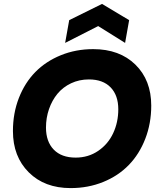

<svg xmlns="http://www.w3.org/2000/svg" viewBox="-20 -966 826 993"><path d="M762.2 -419.9Q762.2 -327.6 731.4 -248.3Q700.7 -168.9 646.2 -112.8Q591.8 -56.6 513.9 -24.9Q436 6.8 345.2 6.8Q210.4 6.8 128.7 -74.7Q46.9 -156.2 46.9 -288.1Q46.9 -380.4 77.6 -459.2Q108.4 -538.1 162.8 -593.5Q217.3 -648.9 294.7 -680.4Q372.1 -711.9 461.9 -711.9Q598.6 -711.9 680.4 -631.6Q762.2 -551.3 762.2 -419.9ZM217.8 -306.2Q217.8 -233.9 257.8 -192.4Q297.9 -150.9 371.1 -150.9Q437 -150.9 488 -185.8Q539.1 -220.7 565.4 -277.3Q591.8 -334 591.8 -400.9Q591.8 -473.1 552 -514.2Q512.2 -555.2 439.9 -555.2Q389.6 -555.2 347.4 -535.2Q305.2 -515.1 277.1 -481Q249 -446.8 233.4 -401.6Q217.8 -356.4 217.8 -306.2ZM647.9 -861.8 627 -744.1 487.8 -831.1 316.9 -744.1 337.9 -861.8 507.8 -945.8Z"/></svg>

Font: Poppins
Style: Bold Italic
Weight: 700
Italic angle: -10°
Designer: Ninad Kale (Devanagari), Jonny Pinhorn (Latin)
Foundry: Indian Type Foundry
Version: Version 3.200;PS 1.000;hotconv 16.6.54;makeotf.lib2.5.65590